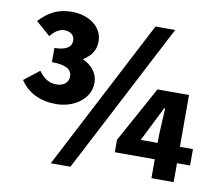

<svg xmlns="http://www.w3.org/2000/svg" viewBox="-83 -857 1105 970"><g transform="rotate(10 469.5 -372.0)"><path d="M210 -285C302 -285 384 -341 384 -424C384 -475 350 -512 305 -532C345 -556 368 -587 368 -634C368 -711 294 -758 211 -758C140 -758 94 -734 44 -682L118 -617C137 -641 160 -660 189 -660C220 -660 241 -643 241 -615C241 -579 207 -563 154 -563V-490C224 -490 257 -472 257 -434C257 -402 230 -383 196 -383C159 -383 132 -399 104 -437L26 -376C65 -316 131 -285 210 -285ZM237 14H338L739 -758H638ZM664 -181 753 -359H758L751 -224V-181ZM751 0H865V-97H932V-181H865V-447H703L546 -161V-97H751Z"/></g></svg>

Font: Source Han Sans HK Heavy
Style: Regular
Weight: 900
Designer: Ryoko NISHIZUKA 西塚涼子 (kana, bopomofo & ideographs); Paul D. Hunt (Latin, Greek & Cyrillic); Sandoll Communications 산돌커뮤니
Foundry: Adobe
Version: Version 2.000;hotconv 1.0.107;makeotfexe 2.5.65593